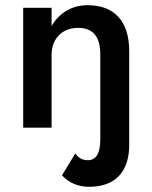

<svg xmlns="http://www.w3.org/2000/svg" viewBox="-20 -490 585 737"><path d="M322 227Q397 227 436.5 185.5Q476 144 476 65V-293Q476 -379 435 -424.5Q394 -470 316 -470Q271 -470 235.5 -449Q200 -428 178 -390V-460H69V0H178V-279Q178 -310 190.5 -333.5Q203 -357 226 -370Q249 -383 280 -383Q323 -383 344 -357.5Q365 -332 365 -280V44Q365 85 353 105Q341 125 317 125Q287 125 269 99L218 183Q238 205 264.5 216Q291 227 322 227Z"/></svg>

Font: Jost Medium
Style: Regular
Weight: 500
Version: Version 3.710